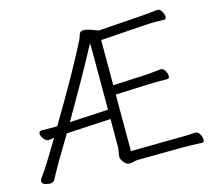

<svg xmlns="http://www.w3.org/2000/svg" viewBox="-102 -837 1104 974"><g transform="rotate(-15 450.0 -350.0)"><path d="M51 2Q30 2 18 -4Q6 -10 6 -19.5Q6 -29 18.5 -45Q31 -61 48 -88Q65 -115 81.5 -142Q98 -169 110.5 -190Q123 -211 127 -217L99 -213H98Q85 -213 73 -228Q61 -243 61 -256.5Q61 -270 78 -270L124 -269H140Q149 -269 158 -270Q314 -532 379 -664Q384 -673 388 -688Q392 -706 413 -706Q434 -706 486 -684L717 -700Q740 -702 763.5 -704.5Q787 -707 800 -708H802Q814 -708 823 -693Q832 -678 832 -664.5Q832 -651 821 -651L785 -652Q750 -652 718 -650L486 -634V-397L655 -405Q676 -406 700.5 -409Q725 -412 738 -413H739Q752 -413 761 -398Q770 -383 770 -369.5Q770 -356 759 -356Q726 -356 699.5 -356Q673 -356 656 -355L486 -348V-51L742 -54Q780 -54 825 -57H826Q839 -57 848 -41.5Q857 -26 857 -12Q857 2 846 2Q792 -1 743 -1L515 1Q499 1 487.5 4.5Q476 8 462 8Q448 8 434.5 -9Q421 -26 421 -37L428 -84V-235L195 -222L120 -96Q83 -32 75 -15Q67 2 51 2ZM225 -273 428 -284V-622Q428 -631 426.5 -631Q425 -631 406 -594Q352 -492 225 -273Z"/></g></svg>

Font: LXGW WenKai TC Light
Style: Regular
Weight: 300
Designer: LXGW / Fontworks Inc.
Foundry: LXGW / Fontworks Inc.
Version: Version 1.330